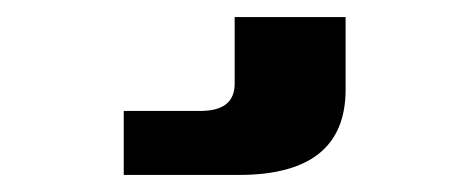

<svg xmlns="http://www.w3.org/2000/svg" viewBox="-20 -20 540 225"><path d="M125 110H215Q255 110 255 78V0H385V85Q385 185 260 185H125Z"/></svg>

Font: Xolonium
Style: Bold
Weight: 700
Designer: Severin Meyer
Version: Version 4.2